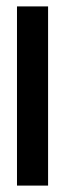

<svg xmlns="http://www.w3.org/2000/svg" viewBox="-20 -579 202 599"><path d="M33 -559V0H130V-559Z"/></svg>

Font: Modon Arabic
Style: Bold
Weight: 700
Designer: Ahmedzaza
Foundry: Ahmedzaza
Version: Version 2.010